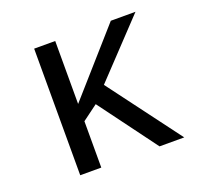

<svg xmlns="http://www.w3.org/2000/svg" viewBox="-98 -640 796 753"><g transform="rotate(-20 300.0 -264.0)"><path d="M446.3 0 267.6 -241.2 203.1 -193.4V0H115.2V-528.3H203.1V-265.6L435.1 -528.3H538.1L323.7 -301.3L549.3 0Z"/></g></svg>

Font: Cousine
Style: Regular
Weight: 400
Monospace: yes
Designer: Steve Matteson
Foundry: Ascender Corporation
Version: Version 1.20